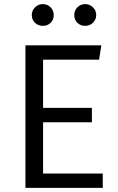

<svg xmlns="http://www.w3.org/2000/svg" viewBox="-20 -916 574 936"><path d="M189 -896Q211 -896 226.5 -880.5Q242 -865 242 -843Q242 -820 227 -805Q212 -790 189 -790Q166 -790 150.5 -805Q135 -820 135 -843Q135 -864 150.5 -880Q166 -896 189 -896ZM342 -843Q342 -865 357.5 -880.5Q373 -896 395 -896Q417 -896 433 -880.5Q449 -865 449 -843Q449 -821 433.5 -805.5Q418 -790 395 -790Q372 -790 357 -805Q342 -820 342 -843ZM474 -695 463 -625H190V-390H428V-320H190V-70H481V0H104V-695Z"/></svg>

Font: Sedus Text
Style: Regular
Weight: 400
Designer: TypeMates
Foundry: TypeMates, Runge Thomsen GbR
Version: Version 4.202;PS 004.202;hotconv 1.0.88;makeotf.lib2.5.64775